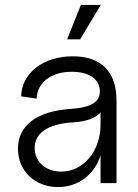

<svg xmlns="http://www.w3.org/2000/svg" viewBox="-20 -745 563 781"><path d="M216 16C299 16 365 -36 389 -113V0H454V-336C454 -453 392 -516 276 -516C156 -516 68 -448 66 -353L129 -344C132 -410 188 -453 272 -453C339 -453 381 -427 386 -380C390 -332 354 -308 268 -302C130 -293 53 -235 53 -140C53 -50 122 16 216 16ZM229 -47C166 -47 121 -87 121 -143C121 -204 176 -241 274 -247C330 -250 369 -264 389 -288V-238C389 -130 319 -47 229 -47ZM253 -585H306L390 -725H309Z"/></svg>

Font: Uncut Sans Book
Style: Regular
Weight: 350
Designer: Kasper Nordkvist
Foundry: UNCUT.wtf
Version: Version 1.304;Glyphs 3.2 (3246)